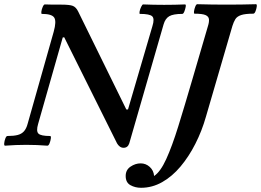

<svg xmlns="http://www.w3.org/2000/svg" viewBox="-37 -688 1240 912"><path d="M550 14Q540 14 532 8Q524 2 519 -7L268 -511L261 -510L144 -99Q134 -65 145.5 -53.5Q157 -42 201 -42Q206 -42 204.5 -30.5Q203 -19 198.5 -7.5Q194 4 188 4Q163 2 138 1Q113 0 88 0Q63 0 37.5 1Q12 2 -13 4Q-18 4 -17 -7.5Q-16 -19 -11.5 -30.5Q-7 -42 -2 -42Q29 -42 47.5 -47Q66 -52 77 -64.5Q88 -77 94 -99L218 -537Q232 -587 220.5 -604.5Q209 -622 162 -622Q158 -622 159.5 -633Q161 -644 166 -655.5Q171 -667 176 -667Q196 -666 215.5 -666Q235 -666 255 -666Q294 -666 309 -660Q324 -654 334 -634L563 -168H571L687 -564Q698 -599 686 -610.5Q674 -622 628 -622Q624 -622 626 -633Q628 -644 633.5 -655.5Q639 -667 643 -667Q668 -666 693 -665.5Q718 -665 743 -665Q768 -665 792.5 -665.5Q817 -666 842 -667Q847 -667 845 -655.5Q843 -644 838.5 -633Q834 -622 829 -622Q786 -622 767 -611Q748 -600 740 -572L577 -7Q570 14 550 14ZM633 204Q605 204 582.5 191.5Q560 179 560 148Q560 119 583 103.5Q606 88 631 88Q656 88 674.5 105Q693 122 695 148Q725 128 752.5 68Q780 8 810 -88.5Q840 -185 877 -312L951 -565Q957 -584 955.5 -597Q954 -610 939 -616.5Q924 -623 887 -623Q883 -623 884.5 -634Q886 -645 890.5 -656.5Q895 -668 900 -668Q935 -667 970 -666.5Q1005 -666 1040 -666Q1075 -666 1110 -666.5Q1145 -667 1179 -668Q1184 -668 1182.5 -656.5Q1181 -645 1176.5 -634Q1172 -623 1166 -623Q1128 -623 1108.5 -616.5Q1089 -610 1081 -597Q1073 -584 1067 -565L941 -133Q922 -66 891 -5Q860 56 820.5 103Q781 150 733.5 177Q686 204 633 204Z"/></svg>

Font: Junicode VF
Style: Italic
Weight: 400
Italic angle: -11°
Designer: Peter S. Baker
Version: Version 2.209